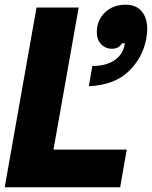

<svg xmlns="http://www.w3.org/2000/svg" viewBox="-21 -795 645 815"><path d="M489 0H-1L134 -763H313L206 -160H517ZM371 -515Q429 -515 465.5 -539.5Q502 -564 509 -611H497Q489 -599 479 -593.5Q469 -588 453 -588Q427 -588 408.5 -607Q390 -626 390 -658Q390 -709 424.5 -742Q459 -775 511 -775Q557 -775 580.5 -747Q604 -719 604 -671Q604 -659 600 -631Q585 -550 525 -492Q465 -434 356 -429Z"/></svg>

Font: Open Sauce Sans Black Italic
Style: Regular
Weight: 900
Italic angle: -10°
Designer: Alfredo Marco Pradil
Foundry: Creative Sauce Fz LLC
Version: Version 1.477